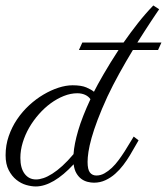

<svg xmlns="http://www.w3.org/2000/svg" viewBox="-30 -675 602 693"><path d="M544.4 -641.6Q540.5 -635.7 532.7 -624.3Q524.9 -612.8 514.6 -597.2Q504.4 -581.5 491.9 -562.3Q479.5 -543 465.8 -521.5H552.7L540.5 -494.6H449.7Q424.8 -453.6 400.6 -409.9Q376.5 -366.2 357.9 -326.7Q336.4 -279.8 322.5 -242.9Q308.6 -206.1 300.5 -177.2Q292.5 -148.4 289.3 -127.2Q286.1 -106 286.1 -90.8Q286.1 -63 294.7 -52.2Q303.2 -41.5 317.9 -41.5Q333 -41.5 346.9 -49.3Q360.8 -57.1 373.8 -69.3Q386.7 -81.5 398.2 -97.2Q409.7 -112.8 419.7 -128.4Q429.7 -144 438 -158.2Q446.3 -172.4 452.6 -182.1L470.2 -168.5Q464.8 -159.7 456.8 -145.3Q448.7 -130.9 438.5 -113.8Q428.2 -96.7 415 -79.3Q401.9 -62 386 -47.9Q370.1 -33.7 350.8 -24.7Q331.5 -15.6 309.1 -15.6Q298.3 -15.6 286.4 -18.6Q274.4 -21.5 264.2 -28.8Q253.9 -36.1 246.1 -49.1Q238.3 -62 235.8 -82Q199.2 -42.5 164.6 -22.2Q129.9 -2 99.1 -2Q83.5 -2 64.7 -7.3Q45.9 -12.7 29.3 -25.9Q12.7 -39.1 1.5 -60.8Q-9.8 -82.5 -9.8 -114.7Q-9.8 -150.9 1.5 -183.6Q12.7 -216.3 31.7 -244.4Q50.8 -272.5 75.4 -295.2Q100.1 -317.9 127 -333.7Q153.8 -349.6 180.9 -358.4Q208 -367.2 231.9 -367.2Q263.7 -367.2 281.7 -359.4Q299.8 -351.6 309.1 -343.8Q314.5 -354.5 323.2 -370.6Q332 -386.7 343.3 -406.2Q354.5 -425.8 368.4 -448.2Q382.3 -470.7 397.9 -494.6H254.9L267.1 -521.5H416Q440.4 -556.6 467.5 -591.1Q494.6 -625.5 523.4 -655.3ZM235.4 -118.7Q237.8 -154.8 252.2 -203.9Q266.6 -252.9 296.4 -316.9Q289.6 -327.1 277.1 -332.8Q264.6 -338.4 249 -338.4Q225.1 -338.4 200.4 -328.6Q175.8 -318.8 153.1 -302.2Q130.4 -285.6 110.4 -262.9Q90.3 -240.2 75.4 -214.4Q60.5 -188.5 52 -160.4Q43.5 -132.3 43.5 -105Q43.5 -68.4 58.8 -47.9Q74.2 -27.3 100.1 -27.3Q112.3 -27.3 127 -32.2Q141.6 -37.1 158.9 -48.1Q176.3 -59.1 195.3 -76.4Q214.4 -93.8 235.4 -118.7Z"/></svg>

Font: Parisienne
Style: Regular
Weight: 400
Designer: Astigmatic (AOETI)
Foundry: Astigmatic (AOETI)
Version: Version 1.000